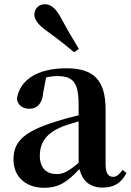

<svg xmlns="http://www.w3.org/2000/svg" viewBox="-20 -875 622 911"><path d="M354 -643C328 -686 303 -728 266 -796C242 -839 219 -855 192 -855C168 -855 143 -837 143 -805C143 -781 163 -756 202 -728C259 -687 296 -657 332 -627ZM353 -102C307 -64 282 -49 249 -49C201 -49 169 -77 169 -136C169 -198 199 -244 278 -275C295 -282 323 -290 353 -299ZM562 -69C544 -45 532 -36 517 -36C495 -36 481 -51 481 -96V-354C481 -494 426 -551 295 -551C156 -551 73 -495 60 -405C66 -375 87 -359 120 -359C154 -359 181 -381 185 -436L199 -508C217 -512 234 -514 251 -514C326 -514 353 -485 353 -379V-328C314 -319 274 -308 244 -298C90 -250 44 -201 44 -118C44 -34 105 16 189 16C263 16 302 -15 357 -73C370 -19 405 15 466 15C519 15 554 -4 580 -54Z"/></svg>

Font: Noto Serif CJK JP
Style: Bold
Weight: 700
Designer: Ryoko NISHIZUKA 西塚涼子 (kana & ideographs); Frank Grießhammer (Latin, Greek & Cyrillic); Wenlong ZHANG 张文龙 (bopomofo); San
Foundry: Adobe Systems Incorporated
Version: Version 1.000;PS 1;hotconv 16.6.53;makeotf.lib2.5.65590